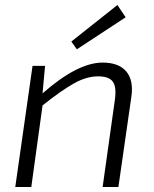

<svg xmlns="http://www.w3.org/2000/svg" viewBox="-20 -747 614 767"><path d="M287 -550 265 -581 449 -727 482 -678ZM160 -484 150 -374Q290 -497 390 -497Q454 -497 484 -462Q514 -427 505 -362L453 0H390L439 -349Q446 -400 430.5 -421Q415 -442 372 -442Q326 -442 276.5 -414.5Q227 -387 150 -326L105 0H41L110 -484Z"/></svg>

Font: Exo 2.0 Light
Style: Italic
Weight: 300
Italic angle: -8°
Designer: Natanael Gama
Version: Version 1.001;PS 001.001;hotconv 1.0.70;makeotf.lib2.5.58329